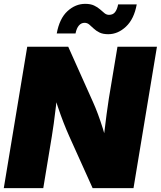

<svg xmlns="http://www.w3.org/2000/svg" viewBox="-21 -968 828 988"><path d="M-1.5 0 119.1 -727.5H330.1L458 -441.9Q470.2 -415 482.9 -380.9Q495.6 -346.7 508.3 -306.4Q521 -266.1 531.2 -221.7L504.9 -190.4Q509.3 -230 515.1 -281Q521 -332 527.6 -380.9Q534.2 -429.7 539.1 -460.9L583.5 -727.5H786.6L666 0H455.6L335.9 -265.6Q320.8 -299.3 305.9 -337.4Q291 -375.5 275.9 -420.7Q260.7 -465.8 245.1 -517.6L277.3 -524.4Q272.9 -473.1 267.1 -423.1Q261.2 -373 255.6 -332Q250 -291 245.6 -265.6L201.7 0ZM536.1 -792Q508.3 -792 490.7 -800.8Q473.1 -809.6 460.9 -821.3Q448.7 -833 438.2 -841.8Q427.7 -850.6 414.1 -850.6Q397 -850.6 385 -836.7Q373 -822.8 367.7 -795.9H271Q285.2 -873 326.2 -910.6Q367.2 -948.2 417.5 -948.2Q444.8 -948.2 462.9 -939.7Q481 -931.2 493.7 -919.9Q506.3 -908.7 516.8 -900.1Q527.3 -891.6 540 -891.6Q560.5 -891.6 571.3 -905.8Q582 -919.9 586.9 -945.3H682.6Q668.9 -870.1 627.4 -831.1Q585.9 -792 536.1 -792Z"/></svg>

Font: Inter 24pt Black
Style: Italic
Weight: 900
Italic angle: -9.3988°
Designer: Rasmus Andersson
Foundry: rsms
Version: Version 4.001;git-66647c0bb